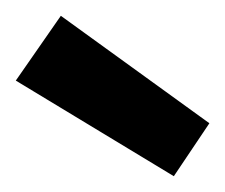

<svg xmlns="http://www.w3.org/2000/svg" viewBox="-20 -792 285 243"><path d="M200 -569 0 -690 57 -772 245 -636Z"/></svg>

Font: DM Sans 9pt
Style: Semibold
Weight: 600
Designer: Colophon Foundry, Jonny Pinhorn
Foundry: Colophon Foundry
Version: Version 4.004;gftools[0.9.30]